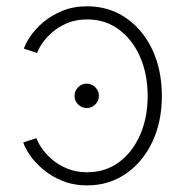

<svg xmlns="http://www.w3.org/2000/svg" viewBox="-20 -570 582 600"><path d="M251 -232.4Q235.4 -232.4 224.1 -243.7Q212.9 -254.9 212.9 -270.5Q212.9 -286.1 224.1 -297.4Q235.4 -308.6 251 -308.6Q266.6 -308.6 277.8 -297.4Q289.1 -286.1 289.1 -270.5Q289.1 -254.9 277.8 -243.7Q266.6 -232.4 251 -232.4ZM252.4 9.3Q209 9.3 174.3 -5.1Q139.6 -19.5 114.3 -41Q88.9 -62.5 73.5 -85Q58.1 -107.4 52.7 -125L94.2 -138.2Q97.7 -126.5 109.4 -108.6Q121.1 -90.8 140.9 -73.2Q160.6 -55.7 188.7 -43.7Q216.8 -31.7 252.4 -31.7Q309.1 -31.7 351.6 -63Q394 -94.2 417.7 -148.2Q441.4 -202.1 441.4 -270Q441.4 -338.4 417.7 -392.3Q394 -446.3 351.6 -477.8Q309.1 -509.3 252.4 -509.3Q217.3 -509.3 189.7 -497.6Q162.1 -485.8 142.6 -468.5Q123 -451.2 111.3 -433.6Q99.6 -416 96.2 -404.3L54.7 -418Q60.1 -434.6 75.4 -457.3Q90.8 -480 115.7 -501Q140.6 -522 174.8 -536.1Q209 -550.3 252.4 -550.3Q320.3 -550.3 373 -514.4Q425.8 -478.5 455.8 -415.3Q485.8 -352.1 485.8 -270Q485.8 -189 455.8 -126Q425.8 -63 373 -26.9Q320.3 9.3 252.4 9.3Z"/></svg>

Font: Inter 16pt ExtraLight
Style: Regular
Weight: 250
Version: Version 4.001;git-66647c0bb